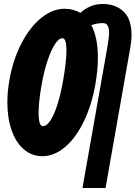

<svg xmlns="http://www.w3.org/2000/svg" viewBox="-20 -776 681 965"><path d="M17 -262Q17 -316 27.5 -375Q45.5 -476.5 87.8 -558Q130 -639.5 187 -685.8Q244 -732 304.5 -732Q350 -732 383.5 -711Q404 -730.5 432.5 -743.2Q461 -756 497.5 -756Q560 -756 600.5 -718.5Q641 -681 641 -600.5Q641 -570 634.5 -534.5L510.5 169H394.5L520 -541.5Q528 -588 528 -612Q528 -637 520.5 -648.5Q513 -660 496 -660Q468.5 -660 439 -649.5Q472 -588 472 -486.5Q472 -424.5 459.5 -353Q441 -247.5 401 -165Q361 -82.5 306.8 -36.8Q252.5 9 193 9Q140 9 100 -25.2Q60 -59.5 38.5 -121Q17 -182.5 17 -262ZM297 -370Q314 -466 314 -523.5Q314 -584 293.5 -584Q275.5 -584 255.8 -553.5Q236 -523 218.2 -469Q200.5 -415 188.5 -347Q174 -262.5 174 -209.5Q174 -142 195.5 -142Q214 -142 232.8 -169.5Q251.5 -197 268 -248.5Q284.5 -300 297 -370Z"/></svg>

Font: JuliaMono Black
Style: Italic
Weight: 900
Italic angle: -9°
Monospace: yes
Designer: cormullion
Foundry: corm
Version: Version 0.057; ttfautohint (v1.8.4)